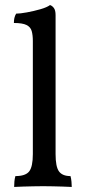

<svg xmlns="http://www.w3.org/2000/svg" viewBox="-20 -737 339 760"><path d="M36 3Q36 -7 37 -18.5Q38 -30 41 -40Q81 -40 95.5 -58.5Q110 -77 110 -127V-575Q110 -598 105.5 -614Q101 -630 85 -638Q69 -646 35 -646Q35 -657 37 -666Q39 -675 44 -683Q59 -683 86.5 -688Q114 -693 140 -700.5Q166 -708 178 -717Q187 -714 193.5 -705Q200 -696 200 -677V-127Q200 -77 213.5 -58.5Q227 -40 259 -40Q262 -30 263 -17Q264 -4 264 3Q246 2 227.5 1.5Q209 1 189.5 0.5Q170 0 151 0Q132 0 111.5 0.5Q91 1 71.5 1.5Q52 2 36 3Z"/></svg>

Font: Vollkorn
Style: Regular
Weight: 400
Designer: Friedrich Althausen
Foundry: Friedrich Althausen
Version: Version 4.104